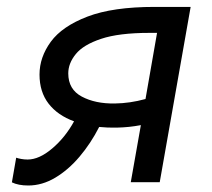

<svg xmlns="http://www.w3.org/2000/svg" viewBox="-20 -538 626 567"><path d="M324.7 -161.1Q297.4 -160.6 272.9 -163.1Q248 -114.3 214.8 -75.2Q181.6 -36.1 143.1 -13.2Q104.5 9.8 63.5 9.8Q34.2 9.8 15.1 0.5L27.8 -72.3Q33.2 -70.3 42.5 -68.6Q51.8 -66.9 61.5 -66.9Q95.7 -66.9 134 -99.4Q172.4 -131.8 198.7 -179.7Q150.4 -197.3 123.5 -231.9Q96.7 -266.6 96.7 -317.9Q96.7 -369.1 130.1 -414.8Q163.6 -460.4 238.3 -489Q313 -517.6 436.5 -517.6H543L451.7 0H366.2L396 -168.5Q377.4 -165 360.6 -163.3Q343.8 -161.6 324.7 -161.1ZM409.7 -245.6 443.8 -440.9H421.4Q331.1 -440.9 278.6 -423.3Q226.1 -405.8 203.9 -378.4Q181.6 -351.1 181.6 -321.3Q181.6 -273.9 221.7 -252.7Q261.7 -231.4 319.3 -232.4Q363.3 -232.9 409.7 -245.6Z"/></svg>

Font: Cascadia Code NF SemiLight
Style: Italic
Weight: 350
Italic angle: -10°
Monospace: yes
Designer: Aaron Bell
Foundry: Saja Typeworks
Version: Version 2404.023; ttfautohint (v1.8.4)